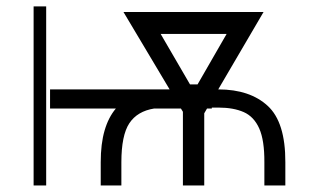

<svg xmlns="http://www.w3.org/2000/svg" viewBox="-20 -565 1002 585"><path d="M349.8 0H286.9V-70.7Q286.9 -127.1 298.7 -167.4Q310.4 -207.7 333.1 -234.4H132.5V-292.6H496.8L356.2 -528.4H783L644.9 -292.6H646Q741.5 -292.3 795.6 -242.5Q849.8 -192.8 849.4 -70.7V0H785.5V-70.7Q785.9 -137.4 769.9 -173.5Q753.9 -209.5 722.7 -223.4Q691.4 -237.2 646 -237.2H625.4V-234.4H610.8L602.3 -219.8V0H537.3V-224.4L531.2 -234.4H449.9Q398.4 -226.2 374.1 -189.5Q349.8 -152.7 349.8 -70.7ZM120.7 -545.5V0H82.4V-545.5ZM558.9 -307.9H582L670.5 -461.6H469.5Z"/></svg>

Font: Inter UI Extra Light
Style: Regular
Weight: 200
Designer: Rasmus Andersson
Foundry: rsms
Version: 3.2;8d6f07862